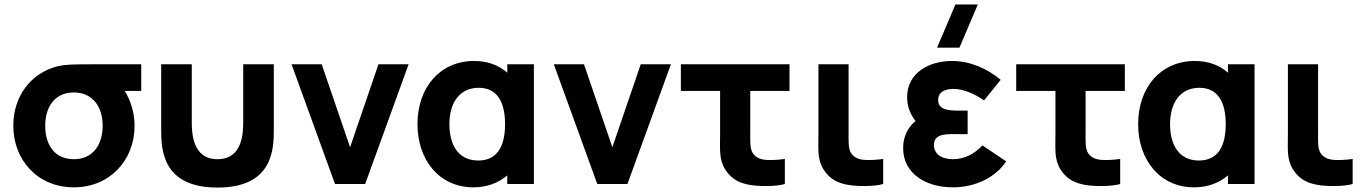

<svg xmlns="http://www.w3.org/2000/svg" viewBox="-20 -830 6171 866"><path d="M313 15C475 15 587 -107 587 -263C587 -322 569 -377 542.5 -420H617V-540H393C325 -540 276 -540 239 -531C118 -500 40 -395 40 -263C40 -108 150 15 313 15ZM313 -112C228 -112 184 -174 184 -263C184 -344 224 -413 313 -413C399 -413 443 -347 443 -263C443 -178 400 -112 313 -112Z M707 -247C707 -158 710 16 961 16C1212 16 1215 -158 1215 -247V-540H1077V-285C1077 -236 1077 -112 961 -112C845 -112 845 -236 845 -285V-540H707Z M1627 0 1823 -540H1687L1559 -166L1431 -540H1295L1491 0Z M2115 15C2176 15 2229 -5 2268 -39V0H2388V-540H2268V-502C2230 -536 2179.5 -555 2119 -555C1964 -555 1863 -435 1863 -270C1863 -108 1962 15 2115 15ZM2137 -106C2045 -106 2007 -180 2007 -269C2007 -372 2057 -434 2139 -434C2224 -434 2258 -368 2258 -270C2258 -172 2224 -106 2137 -106Z M2810 0 3006 -540H2870L2742 -166L2614 -540H2478L2674 0Z M3362 4C3402 11 3478 12 3520 0V-113C3491 -109 3458 -107 3432 -109C3411 -111 3388 -119 3375 -140C3362 -161 3364 -193 3364 -237V-420H3541V-540H3051V-420H3228V-229C3228 -156 3222 -111 3252 -64C3283 -16 3324 -3 3362 4Z M3805.5 4C3845.5 11 3921.5 12 3963.5 0V-113C3934.5 -109 3901.5 -107 3875.5 -109C3854.5 -111 3831.5 -119 3818.5 -140C3805.5 -161 3807.5 -193 3807.5 -237V-540H3671.5V-229C3671.5 -156 3665.5 -111 3695.5 -64C3726.5 -16 3767.5 -3 3805.5 4Z M4206.5 -615H4307.5L4390.5 -810H4289.5ZM4277.5 15C4378.5 15 4469.5 -29 4518.5 -102L4411.5 -174C4373.5 -135 4330.5 -112 4278.5 -112C4224.5 -112 4192.5 -137 4192.5 -176C4192.5 -232 4256.5 -225 4312.5 -225H4344.5V-331H4312.5C4256.5 -331 4211.5 -334 4211.5 -379C4211.5 -416 4243.5 -429 4279.5 -429C4327.5 -429 4378.5 -405 4418.5 -377L4493.5 -470C4432.5 -521 4355.5 -555 4273.5 -555C4169.5 -555 4071.5 -501 4071.5 -392C4071.5 -354.5 4082.5 -319 4109.5 -284C4074.5 -256 4053.5 -213.5 4053.5 -162C4053.5 -46 4157.5 15 4277.5 15Z M4874.5 4C4914.5 11 4990.5 12 5032.5 0V-113C5003.5 -109 4970.5 -107 4944.5 -109C4923.5 -111 4900.5 -119 4887.5 -140C4874.5 -161 4876.5 -193 4876.5 -237V-420H5053.5V-540H4563.5V-420H4740.5V-229C4740.5 -156 4734.5 -111 4764.5 -64C4795.5 -16 4836.5 -3 4874.5 4Z M5365.5 15C5426.5 15 5479.5 -5 5518.5 -39V0H5638.5V-540H5518.5V-502C5480.5 -536 5430 -555 5369.5 -555C5214.5 -555 5113.5 -435 5113.5 -270C5113.5 -108 5212.5 15 5365.5 15ZM5387.5 -106C5295.5 -106 5257.5 -180 5257.5 -269C5257.5 -372 5307.5 -434 5389.5 -434C5474.5 -434 5508.5 -368 5508.5 -270C5508.5 -172 5474.5 -106 5387.5 -106Z M5923 4C5963 11 6039 12 6081 0V-113C6052 -109 6019 -107 5993 -109C5972 -111 5949 -119 5936 -140C5923 -161 5925 -193 5925 -237V-540H5789V-229C5789 -156 5783 -111 5813 -64C5844 -16 5885 -3 5923 4Z"/></svg>

Font: Manrope ExtraBold
Style: Regular
Weight: 800
Designer: Mikhail Sharanda
Foundry: Mikhail Sharanda
Version: Version 4.505